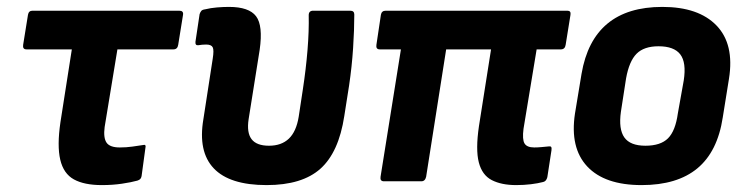

<svg xmlns="http://www.w3.org/2000/svg" viewBox="-20 -525 2155 556"><path d="M275 11Q224 11 194 -5.5Q164 -22 154.5 -62.5Q145 -103 155 -171L188 -382H57Q45 -382 47 -395L61 -482Q63 -494 74 -494H499Q512 -494 510 -482L496 -395Q494 -382 482 -382H320L283 -157Q279 -126 288.5 -112Q298 -98 327 -98Q346 -98 363.5 -100.5Q381 -103 394 -105Q404 -108 401 -96L390 -15Q389 -10 386.5 -7Q384 -4 378 -2Q360 3 333 7Q306 11 275 11Z M752 11Q645 11 599 -37.5Q553 -86 569 -180L596 -355Q600 -380 596 -388Q592 -396 577 -396Q571 -396 565.5 -395.5Q560 -395 554 -394Q545 -393 546 -404L558 -484Q560 -490 563 -493.5Q566 -497 574 -498Q590 -502 608.5 -503.5Q627 -505 643 -505Q701 -505 721.5 -478Q742 -451 732 -381L700 -180Q694 -141 708.5 -122Q723 -103 759 -103Q795 -103 816.5 -123.5Q838 -144 845 -187L857 -266Q866 -325 870.5 -380Q875 -435 874 -481Q874 -494 887 -494H994Q1006 -494 1006 -483Q1006 -439 1002.5 -385.5Q999 -332 991 -278L977 -189Q961 -84 908 -36.5Q855 11 752 11Z M1475 11Q1432 11 1404 -3.5Q1376 -18 1366.5 -55Q1357 -92 1367 -160L1402 -382H1272L1214 -13Q1211 0 1200 0H1092Q1080 0 1082 -13L1141 -382H1080Q1068 -382 1070 -395L1083 -482Q1085 -494 1097 -494H1623Q1634 -494 1632 -482L1618 -395Q1616 -382 1604 -382H1534L1496 -152Q1492 -121 1499 -109.5Q1506 -98 1527 -98Q1537 -98 1547.5 -99Q1558 -100 1569 -101Q1574 -102 1576 -99.5Q1578 -97 1577 -90L1565 -12Q1562 0 1553 2Q1538 6 1517.5 8.5Q1497 11 1475 11Z M1838 11Q1731 11 1680.5 -43Q1630 -97 1645 -196L1664 -311Q1697 -505 1898 -505Q2003 -505 2055 -451Q2107 -397 2091 -297L2073 -185Q2058 -86 1999.5 -37.5Q1941 11 1838 11ZM1849 -103Q1893 -103 1914.5 -124.5Q1936 -146 1943 -197L1960 -292Q1968 -344 1950 -367.5Q1932 -391 1887 -391Q1845 -391 1823.5 -369.5Q1802 -348 1793 -298L1778 -201Q1771 -151 1788 -127Q1805 -103 1849 -103Z"/></svg>

Font: Sofia Sans Semi Condensed ExtraBold
Style: Italic
Weight: 800
Italic angle: -9°
Version: Version 4.100